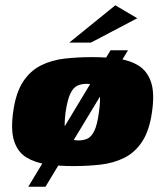

<svg xmlns="http://www.w3.org/2000/svg" viewBox="-20 -621 618 726"><path d="M30 -199Q40 -271 67.5 -312.5Q95 -354 135.5 -374Q176 -394 225 -399.5Q274 -405 327 -405Q381 -405 426.5 -399Q472 -393 504.5 -372.5Q537 -352 551 -311Q565 -270 555 -199Q545 -127 517.5 -85.5Q490 -44 449.5 -24Q409 -4 360 1.5Q311 7 257 7Q203 7 157.5 0.5Q112 -6 79.5 -26Q47 -46 33.5 -87.5Q20 -129 30 -199ZM354 -197Q361 -244 356.5 -267Q352 -290 339 -297Q326 -304 307 -304Q288 -304 272.5 -297Q257 -290 246 -267Q235 -244 228 -197Q222 -150 226.5 -127Q231 -104 244.5 -97Q258 -90 277 -90Q296 -90 311 -97Q326 -104 337 -127Q348 -150 354 -197ZM87 85 398 -431H464L152 85ZM242 -460 416 -601 499 -552 324 -460Z"/></svg>

Font: Genos Black
Style: Italic
Weight: 900
Italic angle: -8°
Version: Version 1.010